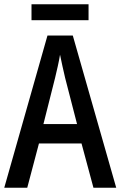

<svg xmlns="http://www.w3.org/2000/svg" viewBox="-20 -882 566 902"><path d="M396 -862H128V-787H396ZM419 0H526L322 -715H203L0 0H108L163 -208H363ZM286 -516 342 -299H184L239 -517C246 -547 257 -592 262 -625C268 -594 278 -551 286 -516Z"/></svg>

Font: Noto Sans Sinhala Condensed Medium
Style: Regular
Weight: 500
Width: 3
Designer: Jelle Bosma - Monotype Design Team
Foundry: Monotype Imaging Inc.
Version: Version 2.006